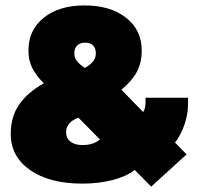

<svg xmlns="http://www.w3.org/2000/svg" viewBox="-20 -674 732 715"><path d="M543 21 481.9 -41Q449.2 -16.1 397.7 -3.2Q346.2 9.8 287.1 9.8Q164.6 9.8 92.3 -40.5Q20 -90.8 20 -175.8Q20 -238.8 51 -284.2Q82 -329.6 143.1 -363.8Q114.3 -392.6 100.1 -420.9Q85.9 -449.2 85.9 -485.8Q85.9 -562 142.8 -607.9Q199.7 -653.8 294.9 -653.8Q390.6 -653.8 449.2 -608.2Q507.8 -562.5 507.8 -485.8Q507.8 -440.4 489.5 -406.2Q471.2 -372.1 432.1 -339.8L513.2 -256.8Q522 -270 522 -294.9V-310.1H680.2V-287.1Q680.2 -248 666.7 -209.2Q653.3 -170.4 631.8 -143.1L674.8 -99.1ZM295.9 -420.9Q317.4 -433.6 327.1 -446Q336.9 -458.5 336.9 -476.1Q336.9 -493.7 326.9 -504.4Q316.9 -515.1 297.9 -515.1Q277.3 -515.1 267.1 -504.2Q256.8 -493.2 256.8 -476.1Q256.8 -459 266.1 -447Q275.4 -435.1 295.9 -420.9ZM287.1 -133.8Q328.1 -133.8 352.1 -154.8L272 -235.8Q226.1 -218.8 226.1 -181.2Q226.1 -159.2 242.4 -146.5Q258.8 -133.8 287.1 -133.8Z"/></svg>

Font: Kanit ExtraBold
Style: Regular
Weight: 800
Designer: Katatrad Team
Foundry: CadsonDemak
Version: Version 1.000;PS 001.000;hotconv 1.0.88;makeotf.lib2.5.64775